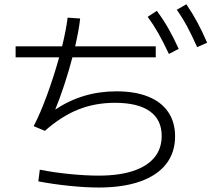

<svg xmlns="http://www.w3.org/2000/svg" viewBox="-20 -838 978 883"><path d="M51.8 -625H265.6Q284.2 -700.7 291 -756.8L348.6 -752.9Q343.3 -701.7 325.7 -625H696.3V-574.2H313Q296.4 -510.7 275.6 -447.8Q254.9 -384.8 233.9 -334Q297.9 -376.5 367.7 -397.2Q437.5 -418 515.6 -418Q600.6 -418 661.1 -393.8Q721.7 -369.6 753.4 -323Q785.2 -276.4 785.2 -210.9Q785.2 -136.2 743.9 -83.5Q702.6 -30.8 623.8 -3.2Q544.9 24.4 433.6 24.4Q373 24.4 297.9 16.6Q222.7 8.8 156.2 -3.9L163.1 -57.6Q230 -44.4 302.2 -37.4Q374.5 -30.3 433.6 -30.3Q526.4 -30.3 591.3 -51.5Q656.2 -72.8 689.9 -113.5Q723.6 -154.3 723.6 -212.9Q723.6 -287.6 668.9 -326.4Q614.3 -365.2 508.8 -365.2Q417 -365.2 339.6 -334.2Q262.2 -303.2 186.5 -236.3L134.8 -257.8Q164.6 -314.5 196 -400.1Q227.5 -485.8 252 -574.2H51.8ZM659.2 -760.7 701.2 -788.1Q730.5 -749 754.4 -707Q778.3 -665 801.8 -613.3L756.8 -589.8Q731 -645 708 -685.3Q685.1 -725.6 659.2 -760.7ZM793 -793 836.9 -818.4Q864.7 -777.8 887.5 -735.6Q910.2 -693.4 932.6 -641.6L886.7 -621.1Q862.3 -675.8 840.6 -716.3Q818.8 -756.8 793 -793Z"/></svg>

Font: Pretendard Light
Style: Regular
Weight: 300
Designer: Base glyphs from Inter by Rasmus Andersson; Hangeul glyphs from Noto Sans CJK(Source Han Sans) by Jang Soo-young and Kan
Foundry: Kil Hyung-jin
Version: Version 1.309